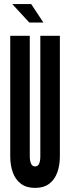

<svg xmlns="http://www.w3.org/2000/svg" viewBox="-20 -910 342 938"><path d="M151.5 8Q109 8 82 -12.5Q55 -33 42.5 -68Q30 -103 30 -146V-735H125.5V-146Q125.5 -125 131.5 -111Q137.5 -97 151.5 -97Q166 -97 171.5 -111Q177 -125 177 -146V-735H272.5V-146Q272.5 -103 260 -68Q247.5 -33 220.8 -12.5Q194 8 151.5 8ZM192 -800H123L40 -890H132.5Z"/></svg>

Font: League Gothic SemiCondensed
Style: Regular
Weight: 400
Width: 4
Designer: The League of Moveable Type
Version: Version 2.001